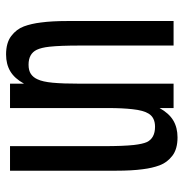

<svg xmlns="http://www.w3.org/2000/svg" viewBox="-6 -594 613 642"><g transform="rotate(90 301.0 -273.5)"><path d="M260.3 -46.9V0H341.8V-329.1Q341.8 -376 345.7 -409.7Q349.6 -446.3 360.4 -463.4Q373.5 -484.9 404.3 -484.9Q442.4 -484.9 455.6 -457.5Q461.9 -443.4 465.3 -414.1Q469.2 -377.9 469.2 -313V0H551.3V-355Q551.3 -407.2 546.4 -443.4Q542.5 -475.6 533.2 -500.5Q523.9 -525.4 501.5 -542.7Q479 -560.1 439.9 -560.1Q407.2 -560.1 383.3 -545.9Q359.4 -531.7 341.8 -500V-546.9H260.3V-233.9Q260.3 -176.8 257.1 -142.8Q253.9 -108.9 245.6 -91.8Q239.3 -77.6 227.8 -69.8Q216.3 -62 196.8 -62Q160.2 -62 147 -89.4Q139.6 -105 136.7 -131.8Q132.8 -167 132.8 -233.9V-546.9H50.8V-191.9Q50.8 -139.6 55.7 -103.5Q59.6 -71.3 68.8 -46.4Q78.1 -21.5 100.8 -4.2Q123.5 13.2 162.6 13.2Q195.3 13.2 219 -1Q242.7 -15.1 260.3 -46.9Z"/></g></svg>

Font: Hack Dev
Style: Regular
Weight: 400
Designer: Christopher Simpkins
Foundry: Christopher Simpkins
Version: Version 2.0315